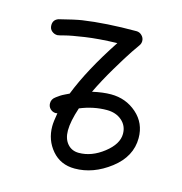

<svg xmlns="http://www.w3.org/2000/svg" viewBox="-87 -630 674 710"><g transform="rotate(15 250.0 -275.0)"><path d="M200 -130Q200 -98 216.5 -79Q233 -60 260 -60Q309 -60 354.5 -95.5Q400 -131 400 -170Q400 -201 377.5 -220.5Q355 -240 320 -240Q269 -240 218 -219Q200 -165 200 -130ZM71 -460Q59 -460 49.5 -468Q40 -476 40 -490Q40 -511 60 -518Q119 -533 145 -537Q233 -550 350 -550Q362 -550 371 -541Q380 -532 380 -520Q380 -510 374 -502Q372 -500 353.5 -472.5Q335 -445 303.5 -392Q272 -339 249 -291Q289 -300 320 -300Q377 -300 418.5 -263.5Q460 -227 460 -170Q460 -99 395.5 -49.5Q331 0 260 0Q206 0 173 -38.5Q140 -77 140 -130Q140 -147 146 -181Q145 -181 143 -180.5Q141 -180 140 -180Q128 -180 119 -188.5Q110 -197 110 -210Q110 -218 113.5 -224.5Q117 -231 125.5 -237Q134 -243 139 -246.5Q144 -250 156.5 -256Q169 -262 171 -263Q210 -363 293 -489Q222 -487 171 -479.5Q120 -472 97.5 -466Q75 -460 71 -460Z"/></g></svg>

Font: Pecita
Style: Book
Weight: 400
Width: 7
Version: Version 4.3